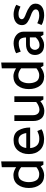

<svg xmlns="http://www.w3.org/2000/svg" viewBox="1204 -1949 761 3209"><g transform="rotate(-90 1584.5 -344.5)"><path d="M281 -419Q206 -419 175.5 -366Q145 -313 145 -244Q145 -171 174 -120Q203 -69 281 -69Q308 -69 337.5 -81.5Q367 -94 394 -116V-372Q367 -394 337.5 -406.5Q308 -419 281 -419ZM491 -705V0H436L410 -45Q379 -18 337.5 -2.5Q296 13 261 13Q155 13 101 -60Q47 -133 47 -243Q47 -354 102.5 -427.5Q158 -501 264 -501Q294 -501 329 -488.5Q364 -476 394 -456V-695Z M1058 -221H714Q719 -154 756 -111Q793 -68 867 -68Q910 -68 939.5 -77.5Q969 -87 999 -101L1029 -31Q997 -9 947.5 1.5Q898 12 867 12Q745 12 679.5 -58.5Q614 -129 614 -243Q614 -356 675.5 -427Q737 -498 846 -498Q964 -498 1011 -415Q1058 -332 1058 -221ZM965 -286Q956 -346 927 -381Q898 -416 843 -416Q787 -416 755 -380.5Q723 -345 716 -286Z M1497 -51Q1465 -21 1420.5 -2.5Q1376 16 1337 16Q1248 16 1207.5 -35.5Q1167 -87 1167 -165V-485H1264V-172Q1264 -125 1287.5 -95.5Q1311 -66 1357 -66Q1384 -66 1419 -80.5Q1454 -95 1484 -120V-485H1580V0H1525Z M1934 -419Q1859 -419 1828.5 -366Q1798 -313 1798 -244Q1798 -171 1827 -120Q1856 -69 1934 -69Q1961 -69 1990.5 -81.5Q2020 -94 2047 -116V-372Q2020 -394 1990.5 -406.5Q1961 -419 1934 -419ZM2144 -705V0H2089L2063 -45Q2032 -18 1990.5 -2.5Q1949 13 1914 13Q1808 13 1754 -60Q1700 -133 1700 -243Q1700 -354 1755.5 -427.5Q1811 -501 1917 -501Q1947 -501 1982 -488.5Q2017 -476 2047 -456V-695Z M2356 -140Q2356 -112 2376 -88Q2396 -64 2437 -64Q2474 -64 2506.5 -82Q2539 -100 2564 -128V-226H2446Q2402 -226 2379 -200Q2356 -174 2356 -140ZM2299 -455Q2327 -474 2380 -486Q2433 -498 2464 -498Q2548 -498 2604 -451Q2660 -404 2660 -329V0H2606Q2599 -11 2593 -23Q2587 -35 2581 -46Q2556 -24 2517 -6Q2478 12 2439 12Q2353 12 2311.5 -31Q2270 -74 2270 -140Q2270 -213 2319.5 -251.5Q2369 -290 2448 -290H2563Q2563 -340 2543 -376Q2523 -412 2466 -412Q2423 -412 2388 -401.5Q2353 -391 2326 -379Z M3079 -383Q3051 -396 3020.5 -406Q2990 -416 2951 -416Q2913 -416 2890.5 -400.5Q2868 -385 2868 -359Q2869 -337 2894.5 -320.5Q2920 -304 2964 -289Q3024 -267 3076 -229.5Q3128 -192 3128 -132Q3128 -64 3077.5 -25.5Q3027 13 2931 13Q2900 13 2851 2Q2802 -9 2771 -31L2801 -102Q2832 -87 2865 -78Q2898 -69 2931 -69Q2979 -69 3005.5 -84Q3032 -99 3032 -127Q3032 -155 3003.5 -175.5Q2975 -196 2928 -211Q2871 -230 2820 -264Q2769 -298 2769 -357Q2769 -423 2818.5 -460.5Q2868 -498 2953 -498Q2984 -498 3031 -486Q3078 -474 3109 -452Z"/></g></svg>

Font: Palanquin Medium
Style: Regular
Weight: 500
Designer: Pria Ravichandran
Version: Version 1.0.4